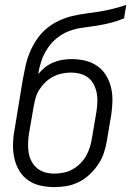

<svg xmlns="http://www.w3.org/2000/svg" viewBox="-20 -755 540 783"><path d="M202 8Q173 8 145.5 2Q118 -4 96 -19Q74 -34 60 -56.5Q46 -79 39.5 -105.5Q33 -132 33 -160.5Q33 -189 38 -218L73 -431Q78 -458 84 -485.5Q90 -513 101 -540Q112 -567 128.5 -592Q145 -617 167.5 -636.5Q190 -656 217 -669Q244 -682 272 -689Q300 -696 328 -699.5Q356 -703 384 -707.5Q412 -712 440 -719Q468 -726 495 -735L486 -680Q459 -669 431.5 -662Q404 -655 376.5 -650.5Q349 -646 320.5 -642.5Q292 -639 265 -629.5Q238 -620 214.5 -601.5Q191 -583 174.5 -558.5Q158 -534 149 -507Q140 -480 136 -453Q148 -468 164 -480.5Q180 -493 198 -500.5Q216 -508 235 -511Q254 -514 272 -514Q301 -514 328 -507.5Q355 -501 376.5 -486Q398 -471 412 -448.5Q426 -426 432.5 -399.5Q439 -373 438.5 -345Q438 -317 434 -289L416 -182Q412 -157 404 -132.5Q396 -108 381 -85.5Q366 -63 346 -44Q326 -25 302 -13Q278 -1 252.5 3.5Q227 8 202 8ZM202 -47Q220 -47 239.5 -51Q259 -55 276 -64.5Q293 -74 307.5 -88.5Q322 -103 331.5 -120Q341 -137 346.5 -155Q352 -173 355 -191L373 -298Q376 -317 377 -337Q378 -357 374.5 -375.5Q371 -394 362.5 -410.5Q354 -427 340 -438Q326 -449 307.5 -454Q289 -459 269 -459Q251 -459 232 -455Q213 -451 196 -442Q179 -433 165 -419.5Q151 -406 140.5 -389.5Q130 -373 125 -355Q120 -337 117 -319L98 -209Q95 -189 94.5 -169.5Q94 -150 97 -131.5Q100 -113 109 -96.5Q118 -80 132 -68.5Q146 -57 164 -52Q182 -47 202 -47Z"/></svg>

Font: Iosevka SS18 Light
Style: Italic
Weight: 300
Italic angle: -9°
Monospace: yes
Designer: Belleve Invis
Foundry: Belleve Invis
Version: Version 25.1.1; ttfautohint (v1.8.4)